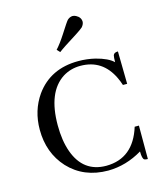

<svg xmlns="http://www.w3.org/2000/svg" viewBox="-124 -925 856 1024"><g transform="rotate(-15 304.5 -413.0)"><path d="M535.2 -44.9Q535.2 -3.9 546.9 2Q553.7 4.9 565.4 4.9V-179.7H542Q492.2 -18.6 342.8 -17.6Q215.8 -17.6 169.9 -145.5Q147.5 -208 147.5 -293Q147.5 -475.6 248 -541Q292 -568.4 345.7 -568.4Q467.8 -568.4 522.5 -453.1Q532.2 -432.6 539.1 -411.1H562.5L559.6 -590.8Q538.1 -590.8 533.2 -577.1Q530.3 -565.4 530.3 -539.1Q502 -567.4 433.6 -585Q388.7 -595.7 341.8 -595.7Q187.5 -595.7 105.5 -481.4Q48.8 -400.4 48.8 -294.9Q48.8 -167 127.9 -80.1Q211.9 9.8 346.7 9.8Q445.3 8.8 535.2 -44.9ZM406.2 -764.6Q418 -778.3 418.9 -792Q418.9 -817.4 392.6 -831.1Q382.8 -835.9 374 -835.9Q358.4 -835 345.7 -823.2Q337.9 -815.4 298.8 -753.9Q270.5 -710 246.1 -683.6L261.7 -667Q285.2 -685.5 368.2 -737.3Q395.5 -754.9 406.2 -764.6Z"/></g></svg>

Font: Abhaya Libre
Style: Regular
Weight: 400
Designer: Pushpananda Ekanayake, Sol Matas, Pathum Egodawatta
Foundry: Mooniak
Version: Version 1.050 ; ttfautohint (v1.6)